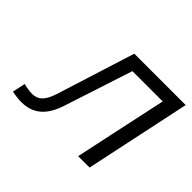

<svg xmlns="http://www.w3.org/2000/svg" viewBox="-117 -674 856 856"><g transform="rotate(45 311.0 -245.5)"><path d="M241 -114 347 -439H538L444 0H516L622 -500H298L181 -129C162 -70 138 -51 102 -51C88 -51 67 -54 48 -59L35 2C52 6 77 9 94 9C170 9 215 -34 241 -114Z"/></g></svg>

Font: LT Wave Text Light Italic
Style: Regular
Weight: 300
Designer: Daniel Lyons
Version: Version 2.5 (Glyphs App)